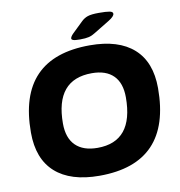

<svg xmlns="http://www.w3.org/2000/svg" viewBox="-94 -961 991 1056"><g transform="rotate(-10 402.0 -433.5)"><path d="M377 8Q216 8 131 -68Q46 -144 46 -291Q46 -708 448 -708Q608 -708 692.5 -632.5Q777 -557 777 -411Q777 8 377 8ZM393 -145Q594 -145 594 -392Q594 -472 552.5 -513.5Q511 -555 432 -555Q228 -555 228 -310Q228 -229 270.5 -187Q313 -145 393 -145ZM401 -749Q374 -749 364 -752.5Q354 -756 354 -762Q354 -772 370 -788L429 -845Q445 -861 465.5 -868Q486 -875 528 -875Q569 -875 587.5 -871.5Q606 -868 606 -857Q606 -842 573 -822L486 -769Q469 -758 451 -753.5Q433 -749 401 -749Z"/></g></svg>

Font: Asap Semi Expanded Semi Expanded ExtraBold
Style: Italic
Weight: 800
Width: 6
Italic angle: -6°
Designer: Pablo Cosgaya
Foundry: Omnibus-Type
Version: Version 3.001; ttfautohint (v1.8.4.7-5d5b)